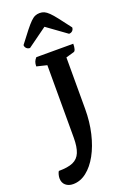

<svg xmlns="http://www.w3.org/2000/svg" viewBox="-270 -957 801 1209"><g transform="rotate(-20 130.5 -352.5)"><path d="M-1.8 189.7Q-32.2 189.7 -51.7 172.8Q-71.2 155.9 -71.2 125.9Q-71.2 115.7 -68.1 102.8Q-65 89.8 -59.2 80.7Q1.8 80.7 36.4 65.6Q71 50.5 85.9 14.2Q100.8 -22.2 100.8 -84.1V-590.5L120 -565.2L32.3 -586.4Q32.3 -604 37 -616.6Q41.7 -629.1 52.7 -641H300.2Q300.2 -619.7 296.2 -605.9Q292.2 -592.1 284.2 -590.1L206.9 -568.1L230.2 -590.5V-229.8Q230.2 -143.8 212.3 -67.6Q194.4 8.5 162.7 66.2Q131 123.9 88.8 156.8Q46.7 189.7 -1.8 189.7ZM166.7 -895.2Q183.5 -895.2 197.3 -889.1Q211.1 -883 227.8 -866.7Q244.6 -850.4 268.3 -819.8Q292 -789.2 329.2 -739.9Q329.2 -726.8 320.3 -717.9Q311.5 -708.9 296.9 -708.9L153.8 -812.3H178.5L35.4 -708.9Q21.3 -708.9 12.2 -717.9Q3 -726.8 3 -739.9Q40.2 -789.2 64.4 -819.8Q88.6 -850.4 105.2 -866.7Q121.7 -883 135.8 -889.1Q149.8 -895.2 166.7 -895.2Z"/></g></svg>

Font: Pitagon Serif
Style: Regular
Weight: 400
Designer: Travis Tran
Foundry: Pitagon
Version: Version 1.000;gftools[0.9.26]